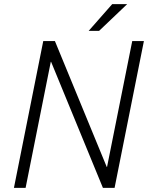

<svg xmlns="http://www.w3.org/2000/svg" viewBox="-20 -910 717 930"><path d="M535 0H478.5L227.5 -610.5H226L104 0H47.5L189.5 -711H246L497 -101.5H498.5L620.5 -711H677ZM460 -760.5H409.5L523.5 -890H596Z"/></svg>

Font: Roberto Sans Light
Style: Italic
Weight: 300
Italic angle: -11°
Designer: Google
Version: Version 1.00;June 11, 2020;FontCreator 12.0.0.2522 64-bit; t